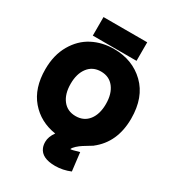

<svg xmlns="http://www.w3.org/2000/svg" viewBox="-264 -1055 1318 1453"><g transform="rotate(30 395.0 -328.5)"><path d="M241 -347Q241 -258 282 -205.5Q323 -153 395 -153Q467 -153 508 -205.5Q549 -258 549 -347Q549 -436 508 -489Q467 -542 395 -542Q323 -542 282 -488.5Q241 -435 241 -347ZM328 38Q190 17 105 -82.5Q20 -182 20 -347Q20 -471 72.5 -561.5Q125 -652 209 -695.5Q293 -739 395 -739Q557 -739 663.5 -636Q770 -533 770 -347Q770 -139 626 -28H627Q624 -26 599 -11Q574 4 553.5 17Q533 30 512 49Q491 68 486 83Q496 83 508 80Q554 67 562 65L581 224Q516 251 449 251Q332 251 303 180Q294 158 294 130Q294 85 328 38ZM586 -746H204V-908H586Z"/></g></svg>

Font: Repo
Style: ExtraBlack
Weight: 1000
Designer: Stefan Peev
Foundry: Context Ltd
Version: Version 001.000